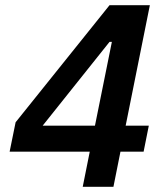

<svg xmlns="http://www.w3.org/2000/svg" viewBox="-20 -718 640 738"><path d="M298 0 325 -135H17L40 -248L401 -698H556L463 -235H552L532 -135H443L416 0ZM144 -235H345L410 -557H401Z"/></svg>

Font: IBM Plex Sans SmBld
Style: Italic
Weight: 600
Italic angle: -11°
Designer: Mike Abbink, Paul van der Laan, Pieter van Rosmalen
Foundry: Bold Monday
Version: Version 3.005